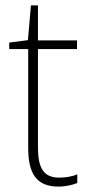

<svg xmlns="http://www.w3.org/2000/svg" viewBox="-20 -678 329 708"><path d="M198 -23C139 -23 120 -61 120 -135V-497H264V-529H120V-658H94L83 -530L14 -521V-497H84V-133C84 -40 113 10 195 10C224 10 246 4 265 -3V-35C248 -28 225 -23 198 -23Z"/></svg>

Font: Noto Sans Bengali SemiCondensed ExtraLight
Style: Regular
Weight: 200
Width: 4
Designer: Joana Ranito - Universal Thirst; Jelle Bosma - Monotype Design Team
Foundry: Universal Thirst ehf.
Version: Version 3.000